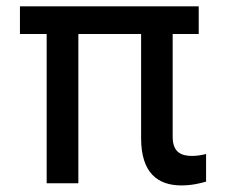

<svg xmlns="http://www.w3.org/2000/svg" viewBox="-20 -565 696 592"><path d="M41.5 -545.5V-460.2H592.7V-545.5ZM123.9 -545.5V0H221.6V-545.5ZM415.1 -138.8C415.1 -32 466.3 6.7 539.1 6.7C573.5 6.7 598.7 -0.4 615.4 -5V-90.2C606.5 -87.7 588.8 -84.2 572.8 -84.2C541.9 -84.2 512.4 -93 512.4 -142.8V-545.5H415.1Z"/></svg>

Font: Inter 465
Style: Regular
Weight: 400
Designer: Rasmus Andersson
Foundry: rsms
Version: Version 3.019;Glyphs 3.1.2 (3151)